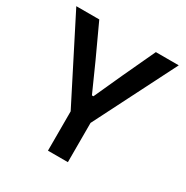

<svg xmlns="http://www.w3.org/2000/svg" viewBox="-166 -865 969 1002"><g transform="rotate(30 318.0 -363.5)"><path d="M258 0V-237L9 -727H147.5L238 -531L312.5 -364.5H321.5L397 -530.5L488.5 -727H626.5L378 -236.5V0Z"/></g></svg>

Font: Spline Sans Medium
Style: Regular
Weight: 500
Designer: Eben Sorkin, Mirko Velimirovic
Foundry: Sorkin Type
Version: Version 1.000; ttfautohint (v1.8.3)